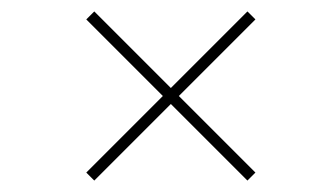

<svg xmlns="http://www.w3.org/2000/svg" viewBox="-20 -488 573 336"><path d="M427 -454 293 -320 427 -186 413 -172 279 -306 145 -172 131 -186 265 -320 131 -454 145 -468 279 -334 413 -468Z"/></svg>

Font: Gontserrat Thin
Style: Italic
Weight: 250
Italic angle: -11.3°
Designer: Julieta Ulanovsky
Foundry: Julieta Ulanovsky
Version: Version 6.001